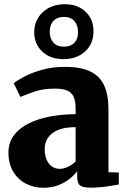

<svg xmlns="http://www.w3.org/2000/svg" viewBox="-20 -878 602 909"><path d="M184.5 11Q139.5 11 102 -8.8Q64.5 -28.5 42.2 -65.8Q20 -103 20 -156Q20 -201.5 44.5 -235.5Q69 -269.5 112.5 -292Q156 -314.5 213.8 -325.8Q271.5 -337 338 -337.5V-362.5Q338 -395.5 330 -416.5Q322 -437.5 301 -448Q280 -458.5 240 -458.5Q184 -458.5 142 -443.8Q100 -429 76.5 -419L45 -484Q58.5 -495.5 92.8 -514Q127 -532.5 176.8 -547Q226.5 -561.5 287 -561.5Q363.5 -561.5 408.5 -539.2Q453.5 -517 473.5 -472.5Q493.5 -428 493.5 -360V-62.5L542.5 -61.5V-4.5Q531.5 -2.5 508.5 1.2Q485.5 5 459 7.8Q432.5 10.5 410.5 10.5Q372.5 10.5 359 -0.2Q345.5 -11 345.5 -42V-68Q333.5 -51 311 -32.5Q288.5 -14 256.8 -1.5Q225 11 184.5 11ZM263.5 -78.5Q281 -78.5 302.2 -88.5Q323.5 -98.5 338 -113.5V-276Q284.5 -276 252.2 -261.5Q220 -247 205.8 -223.8Q191.5 -200.5 191.5 -173Q191.5 -143.5 200.5 -122.5Q209.5 -101.5 225.8 -90Q242 -78.5 263.5 -78.5ZM280 -598Q218 -598 179.8 -634.2Q141.5 -670.5 142 -727.5Q143.5 -785.5 184 -821.8Q224.5 -858 288 -858Q348.5 -858 386 -821.5Q423.5 -785 422.5 -728Q422.5 -670.5 382.8 -634.2Q343 -598 280 -598ZM282.5 -657Q314 -657 331.8 -675Q349.5 -693 349.5 -725Q349.5 -758.5 332.2 -778.2Q315 -798 283.5 -798Q251.5 -798 233.5 -779.5Q215.5 -761 215.5 -728Q215.5 -695.5 233 -676.2Q250.5 -657 282.5 -657Z"/></svg>

Font: Merriweather 36pt Black
Style: Regular
Weight: 900
Version: Version 2.100